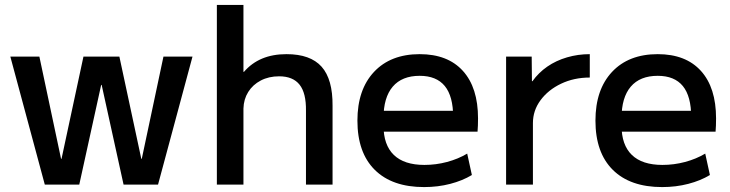

<svg xmlns="http://www.w3.org/2000/svg" viewBox="-20 -750 2966 780"><path d="M162 0 22 -520H140L228 -105H230L319 -520H465L554 -105H556L644 -520H762L622 0H482L393 -405H391L302 0Z M861 0V-730H969V-458H971Q1002 -494 1045 -512Q1088 -530 1144 -530Q1241 -530 1286.5 -479Q1332 -428 1331 -320V0H1223V-300Q1224 -372 1197 -406Q1170 -440 1114 -440Q1072 -440 1039.5 -423Q1007 -406 988.5 -376.5Q970 -347 969 -309V0Z M1703 10Q1573 10 1502.5 -60Q1432 -130 1432 -260Q1432 -386 1499.5 -458Q1567 -530 1685 -530Q1799 -530 1860.5 -462Q1922 -394 1922 -269Q1922 -256 1921.5 -240Q1921 -224 1920 -215H1492V-300H1838L1821 -274Q1821 -359 1787 -400.5Q1753 -442 1685 -442Q1613 -442 1575.5 -398Q1538 -354 1538 -270V-240Q1538 -161 1580 -120.5Q1622 -80 1704 -80Q1751 -80 1796 -92Q1841 -104 1878 -126L1897 -39Q1859 -16 1809 -3Q1759 10 1703 10Z M2036 0V-520H2140L2141 -420H2143Q2168 -455 2203.5 -479.5Q2239 -504 2283.5 -517Q2328 -530 2376 -530V-435Q2312 -435 2259.5 -410Q2207 -385 2176 -343Q2145 -301 2145 -250V0Z M2670 10Q2540 10 2469.5 -60Q2399 -130 2399 -260Q2399 -386 2466.5 -458Q2534 -530 2652 -530Q2766 -530 2827.5 -462Q2889 -394 2889 -269Q2889 -256 2888.5 -240Q2888 -224 2887 -215H2459V-300H2805L2788 -274Q2788 -359 2754 -400.5Q2720 -442 2652 -442Q2580 -442 2542.5 -398Q2505 -354 2505 -270V-240Q2505 -161 2547 -120.5Q2589 -80 2671 -80Q2718 -80 2763 -92Q2808 -104 2845 -126L2864 -39Q2826 -16 2776 -3Q2726 10 2670 10Z"/></svg>

Font: M PLUS 2 Medium
Style: Regular
Weight: 500
Designer: Coji Morishita
Foundry: UNDERFOREST DESIGN
Version: Version 1.001